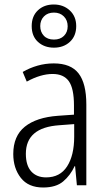

<svg xmlns="http://www.w3.org/2000/svg" viewBox="-20 -824 475 854"><path d="M219 -542Q295 -542 329.5 -497.5Q364 -453 364 -359V0H322L314 -85H312Q293 -44 261 -17Q229 10 172 10Q106 10 72.5 -33Q39 -76 39 -139Q39 -219 90.5 -260.5Q142 -302 238 -309L309 -314V-355Q309 -431 286 -463Q263 -495 214 -495Q161 -495 99 -461L81 -504Q112 -522 147 -532Q182 -542 219 -542ZM244 -267Q95 -257 95 -140Q95 -88 119 -61.5Q143 -35 185 -35Q247 -35 278.5 -84Q310 -133 310 -216V-272ZM220 -612Q177 -612 149 -637.5Q121 -663 121 -708Q121 -752 148.5 -778Q176 -804 219 -804Q262 -804 290.5 -777.5Q319 -751 319 -708Q319 -664 291 -638Q263 -612 220 -612ZM220 -648Q248 -648 264.5 -664.5Q281 -681 281 -707Q281 -734 264 -751Q247 -768 220 -768Q192 -768 175.5 -751Q159 -734 159 -708Q159 -682 175 -665Q191 -648 220 -648Z"/></svg>

Font: Noto Sans Gurmukhi Condensed Light
Style: Regular
Weight: 300
Width: 3
Designer: Jelle Bosma - Monotype Design Team
Foundry: Monotype Imaging Inc.
Version: Version 2.004; ttfautohint (v1.8.4.7-5d5b)